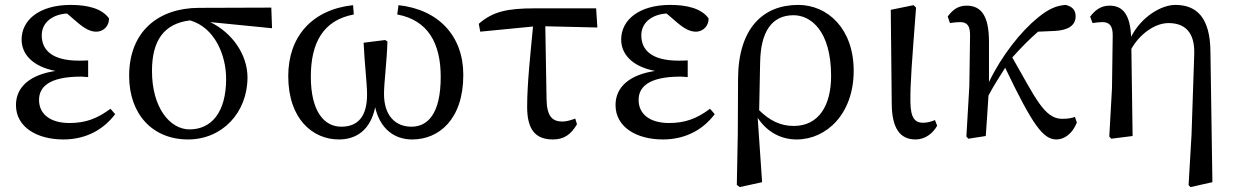

<svg xmlns="http://www.w3.org/2000/svg" viewBox="-20 -554 5035 782"><path d="M430 -111C376 -71 329 -53 263 -53C185 -53 139 -89 139 -147C139 -196 174 -242 311 -242C316 -242 326 -241 339 -240V-308C329 -307 311 -307 301 -307C198 -307 150 -346 150 -410C150 -466 199 -496 253 -499L296 -462C327 -436 349 -425 372 -425C404 -425 425 -451 424 -479C395 -520 335 -534 268 -534C141 -534 68 -473 68 -393C68 -336 109 -284 206 -265C104 -250 45 -201 45 -126C45 -36 131 14 238 14C337 14 406 -32 449 -89Z M752 -27C673 -27 599 -114 599 -265C599 -388 647 -458 754 -471C855 -442 901 -329 901 -233C901 -95 840 -27 752 -27ZM1088 -439 1085 -523 789 -522C625 -521 506 -426 506 -245C506 -88 602 14 746 14C885 14 988 -95 988 -239C988 -331 926 -421 836 -464Z M1598 -495C1723 -472 1775 -378 1775 -241C1775 -89 1721 -38 1656 -38C1591 -38 1544 -82 1544 -172C1544 -216 1556 -308 1558 -385L1549 -391L1461 -380C1465 -289 1475 -216 1475 -169C1475 -81 1439 -38 1370 -38C1301 -38 1246 -99 1246 -242C1246 -379 1296 -472 1421 -495L1418 -533C1251 -515 1154 -405 1154 -244C1154 -68 1255 14 1360 14C1432 14 1489 -25 1508 -117C1528 -30 1585 14 1659 14C1767 14 1867 -67 1867 -249C1867 -407 1767 -515 1603 -533Z M2201 -447 2413 -442 2408 -520H2157C2046 -520 1987 -507 1930 -457L1936 -425L2151 -446C2141 -342 2127 -213 2127 -119C2127 -27 2160 14 2232 14C2276 14 2305 -5 2330 -48L2323 -71C2306 -65 2288 -59 2271 -59C2230 -59 2207 -79 2206 -152Z M2872 -111C2818 -71 2771 -53 2705 -53C2627 -53 2581 -89 2581 -147C2581 -196 2616 -242 2753 -242C2758 -242 2768 -241 2781 -240V-308C2771 -307 2753 -307 2743 -307C2640 -307 2592 -346 2592 -410C2592 -466 2641 -496 2695 -499L2738 -462C2769 -436 2791 -425 2814 -425C2846 -425 2867 -451 2866 -479C2837 -520 2777 -534 2710 -534C2583 -534 2510 -473 2510 -393C2510 -336 2551 -284 2648 -265C2546 -250 2487 -201 2487 -126C2487 -36 2573 14 2680 14C2779 14 2848 -32 2891 -89Z M3213 -41C3157 -41 3114 -64 3072 -105C3073 -144 3076 -309 3076 -300C3078 -424 3123 -492 3212 -492C3282 -492 3365 -429 3365 -244C3365 -125 3315 -41 3213 -41ZM2985 -11 2981 199 2993 208 3084 188 3066 -74C3106 -14 3163 14 3225 14C3345 14 3457 -89 3457 -266C3457 -437 3351 -534 3231 -534C3087 -534 2987 -438 2986 -233Z M3709 14C3750 14 3781 -13 3797 -42L3788 -65C3774 -59 3757 -54 3740 -54C3708 -54 3689 -71 3688 -138C3687 -214 3694 -298 3711 -523L3701 -533L3608 -514L3612 -130C3613 -31 3646 14 3709 14Z M4358 -78C4347 -73 4328 -70 4306 -70C4233 -70 4196 -158 4103 -320C4137 -358 4171 -393 4208 -425L4277 -428C4330 -431 4361 -450 4361 -488C4361 -517 4342 -529 4320 -534C4282 -531 4251 -518 4207 -482C4139 -427 4060 -328 4008 -220V-384C4008 -487 3978 -531 3917 -531C3880 -531 3859 -512 3840 -487L3849 -460C3862 -462 3877 -464 3890 -464C3921 -464 3931 -447 3931 -410L3928 -203L3916 2L3924 11L3995 0C3998 -48 4003 -111 4006 -165C4030 -210 4051 -241 4074 -278C4187 -42 4229 14 4283 14C4313 14 4347 -7 4366 -55Z M4910 -343C4909 -486 4851 -534 4767 -534C4709 -534 4628 -485 4587 -404C4583 -494 4554 -531 4499 -531C4462 -531 4439 -511 4420 -486L4430 -460C4442 -462 4458 -464 4470 -464C4501 -464 4512 -446 4512 -410L4509 -194L4498 2L4506 11L4593 0L4588 -355C4621 -414 4683 -460 4739 -460C4805 -460 4847 -424 4844 -333L4833 -5L4821 200L4829 208L4918 188Z"/></svg>

Font: Source Han Serif JP Medium
Style: Regular
Weight: 500
Designer: Ryoko NISHIZUKA 西塚涼子 (kana & ideographs); Frank Grießhammer (Latin, Greek & Cyrillic); Wenlong ZHANG 张文龙 (bopomofo); San
Foundry: Adobe Systems Incorporated
Version: Version 1.001;PS 1.001;hotconv 16.6.54;makeotf.lib2.5.65590